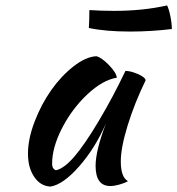

<svg xmlns="http://www.w3.org/2000/svg" viewBox="-20 -665 653 707"><path d="M441.9 -403.8Q455.6 -403.8 473.4 -397.9Q491.2 -392.1 503.9 -383.8Q516.6 -375.5 516.1 -369.1Q475.1 -284.7 450 -202.9Q424.8 -121.1 424.8 -70.8Q424.8 -12.2 451.2 2Q439 9.3 419.9 14.6Q400.9 20 386.2 20Q332 20 332 -54.2Q332 -110.8 370.1 -210Q329.6 -118.2 271 -51.8Q212.4 14.6 166 22Q129.4 20.5 106.2 -13.4Q83 -47.4 83 -99.1Q83 -153.3 107.4 -217Q131.8 -280.8 168.2 -332.5Q204.6 -384.3 250.2 -420.2Q295.9 -456.1 335 -458Q355 -452.6 381.6 -425Q408.2 -397.5 410.2 -378.9Q358.4 -370.6 302 -317.9Q245.6 -265.1 208.7 -193.6Q171.9 -122.1 171.9 -62Q171.9 -43 186 -38.1Q215.3 -43.9 253.4 -87.9Q291.5 -131.8 345.2 -222.2Q395 -305.7 441.9 -403.8ZM309.1 -627.9Q353.5 -625 399.9 -625Q506.8 -625 595.2 -645Q602.1 -631.8 607.4 -605.2Q612.8 -578.6 612.8 -558.1Q535.6 -548.8 459 -548.8Q368.7 -548.8 307.1 -562Q309.1 -588.4 309.1 -627.9Z"/></svg>

Font: Kaushan Script
Style: Regular
Weight: 400
Designer: Pablo Impallari
Foundry: Pablo Impallari
Version: Version 1.002